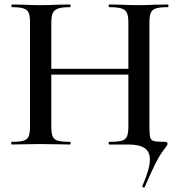

<svg xmlns="http://www.w3.org/2000/svg" viewBox="-20 -645 802 857"><path d="M622 192Q619 192 616.5 190Q614 188 615 186Q649 109 649 67Q649 32 625.5 16Q602 0 552 0H468Q465 0 465 -6Q465 -12 468 -12Q506 -12 523.5 -17Q541 -22 547 -36.5Q553 -51 553 -81V-542Q553 -572 547 -586.5Q541 -601 523 -607Q505 -613 468 -613Q465 -613 465 -619Q465 -625 468 -625L516 -624Q564 -622 601 -622Q628 -622 674 -624L729 -625Q732 -625 732 -619Q732 -613 729 -613Q693 -613 676 -607.5Q659 -602 653 -588Q647 -574 647 -544V-81Q647 -44 650.5 -31.5Q654 -19 666.5 -15.5Q679 -12 716 -12Q728 -12 728 -2Q728 2 703 35Q678 68 626 190Q625 192 622 192ZM32 -12Q68 -12 85 -17Q102 -22 108 -36.5Q114 -51 114 -81V-544Q114 -574 108 -588Q102 -602 85 -607.5Q68 -613 33 -613Q31 -613 31 -619Q31 -625 33 -625L86 -624Q132 -622 158 -622Q193 -622 241 -624L293 -625Q295 -625 295 -619Q295 -613 293 -613Q257 -613 239.5 -607Q222 -601 215.5 -586.5Q209 -572 209 -542V-81Q209 -51 215 -36.5Q221 -22 238.5 -17Q256 -12 293 -12Q295 -12 295 -6Q295 0 293 0Q259 0 240 -1L158 -2L85 -1Q66 0 32 0Q30 0 30 -6Q30 -12 32 -12ZM158 -338H596V-312H158Z"/></svg>

Font: Cormorant Garamond SemiBold
Style: Regular
Weight: 600
Designer: Christian Thalmann (Catharsis Fonts)
Foundry: Catharsis Fonts
Version: Version 4.000